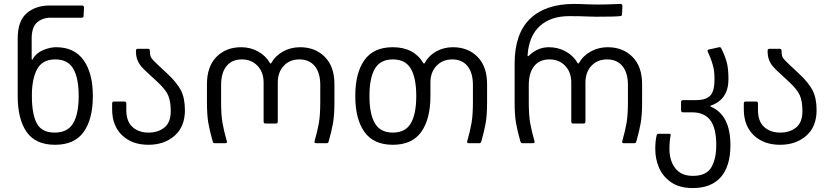

<svg xmlns="http://www.w3.org/2000/svg" viewBox="-20 -728 4213 976"><path d="M232 -700H396Q407 -700 407 -690L405 -647Q405 -638 395 -638H238Q196 -638 168.5 -614Q141 -590 141 -532V-428Q141 -426 143 -425Q145 -424 146 -427Q163 -458 198.5 -473Q234 -488 265 -488Q358 -488 405 -422Q452 -356 452 -240Q452 -123 405.5 -57.5Q359 8 260 8Q161 8 115.5 -57Q70 -122 70 -240V-532Q70 -622 116 -661Q162 -700 232 -700ZM258 -54Q324 -54 352 -101.5Q380 -149 380 -240Q380 -331 352.5 -378.5Q325 -426 261 -426Q195 -426 168.5 -376Q142 -326 142 -242Q142 -148 167 -101Q192 -54 258 -54Z M550 -172V-202Q550 -212 560 -212H612Q622 -212 622 -202V-169Q622 -111 653.5 -82.5Q685 -54 735 -54Q784 -54 816 -80Q848 -106 848 -163Q848 -214 834.5 -244Q821 -274 781 -311L741 -348Q712 -374 699 -389Q686 -404 678.5 -423Q671 -442 671 -470Q671 -480 681 -480H732Q742 -480 742 -470Q742 -446 748.5 -435Q755 -424 783 -398L826 -358Q878 -310 899 -270Q920 -230 920 -168Q920 -84 867.5 -38Q815 8 735 8Q651 8 600.5 -40.5Q550 -89 550 -172Z M1358 -406Q1379 -444 1418.5 -466Q1458 -488 1505 -488Q1582 -488 1631 -439Q1680 -390 1680 -300V-209Q1680 -143 1673 -103Q1666 -63 1651 -10Q1649 -4 1647 -2Q1645 0 1640 0H1588Q1576 0 1579 -10Q1594 -63 1601 -103Q1608 -143 1608 -209V-296Q1608 -358 1580 -392Q1552 -426 1502 -426Q1453 -426 1422.5 -393.5Q1392 -361 1392 -308V-110Q1392 -100 1382 -100H1330Q1320 -100 1320 -110V-308Q1320 -361 1289 -393.5Q1258 -426 1209 -426Q1159 -426 1131.5 -392Q1104 -358 1104 -296V-209Q1104 -143 1111 -103Q1118 -63 1133 -10L1134 -7Q1134 0 1124 0H1072Q1067 0 1065 -2Q1063 -4 1061 -10Q1046 -63 1039 -103Q1032 -143 1032 -209V-300Q1032 -390 1080.5 -439Q1129 -488 1206 -488Q1253 -488 1292.5 -466Q1332 -444 1353 -406Q1354 -405 1355.5 -405Q1357 -405 1358 -406Z M1786 -240Q1786 -357 1832.5 -422.5Q1879 -488 1977 -488Q2084 -488 2133 -406Q2134 -405 2135.5 -405Q2137 -405 2138 -406Q2159 -445 2197.5 -466.5Q2236 -488 2282 -488Q2359 -488 2407.5 -439Q2456 -390 2456 -300V-209Q2456 -143 2449 -103Q2442 -63 2427 -10Q2425 -4 2423 -2Q2421 0 2416 0H2364Q2352 0 2355 -10Q2370 -63 2377 -103Q2384 -143 2384 -209V-296Q2384 -358 2356.5 -392Q2329 -426 2279 -426Q2230 -426 2199 -393.5Q2168 -361 2168 -308V-240Q2168 -123 2121.5 -57.5Q2075 8 1977 8Q1879 8 1832.5 -57.5Q1786 -123 1786 -240ZM1977 -54Q2041 -54 2068.5 -101.5Q2096 -149 2096 -240Q2096 -331 2068.5 -378.5Q2041 -426 1977 -426Q1913 -426 1885.5 -378.5Q1858 -331 1858 -240Q1858 -149 1885.5 -101.5Q1913 -54 1977 -54Z M2922 -406Q2943 -444 2982.5 -466Q3022 -488 3069 -488Q3146 -488 3195 -439Q3244 -390 3244 -300V-209Q3244 -143 3237 -103Q3230 -63 3215 -10Q3213 -4 3211 -2Q3209 0 3204 0H3152Q3140 0 3143 -10Q3158 -63 3165 -103Q3172 -143 3172 -209V-296Q3172 -358 3144 -392Q3116 -426 3066 -426Q3017 -426 2986.5 -393.5Q2956 -361 2956 -308V-110Q2956 -100 2946 -100H2894Q2884 -100 2884 -110V-308Q2884 -361 2853 -393.5Q2822 -426 2773 -426Q2723 -426 2695.5 -392Q2668 -358 2668 -296V-209Q2668 -143 2675 -103Q2682 -63 2697 -10L2698 -7Q2698 0 2688 0H2636Q2631 0 2629 -2Q2627 -4 2625 -10Q2610 -63 2603 -103Q2596 -143 2596 -209V-404Q2596 -557 2674.5 -632.5Q2753 -708 2898 -708Q2929 -708 2965 -706L3016 -705Q3057 -705 3092.5 -706.5Q3128 -708 3134 -708Q3144 -708 3144 -697L3142 -655Q3142 -650 3139.5 -648.5Q3137 -647 3132 -646Q3109 -643 3012 -643Q2985 -643 2971 -644Q2931 -646 2874 -646Q2779 -646 2724 -595.5Q2669 -545 2662 -449V-446Q2662 -442 2664 -442Q2666 -442 2671 -447Q2714 -488 2770 -488Q2817 -488 2856.5 -466Q2896 -444 2917 -406Q2918 -405 2919.5 -405Q2921 -405 2922 -406Z M3311 30Q3311 -12 3318 -40Q3320 -48 3326 -48H3382Q3391 -48 3389 -40Q3383 -10 3383 30Q3383 88 3412.5 127Q3442 166 3502 166Q3571 166 3596 122.5Q3621 79 3621 10Q3621 -76 3591 -116.5Q3561 -157 3498 -157H3452Q3442 -157 3442 -167V-209Q3442 -219 3452 -219H3518Q3566 -219 3589 -240.5Q3612 -262 3612 -326Q3612 -365 3605.5 -390Q3599 -415 3590.5 -435.5Q3582 -456 3578 -465Q3574 -475 3582 -476L3636 -488H3639Q3644 -488 3646 -483Q3664 -448 3673.5 -414.5Q3683 -381 3683 -326Q3683 -223 3595 -192Q3592 -191 3591.5 -188.5Q3591 -186 3595 -185Q3693 -142 3693 10Q3693 117 3644 172.5Q3595 228 3502 228Q3434 228 3391.5 198.5Q3349 169 3330 124.5Q3311 80 3311 30Z M3761 -172V-202Q3761 -212 3771 -212H3823Q3833 -212 3833 -202V-169Q3833 -111 3864.5 -82.5Q3896 -54 3946 -54Q3995 -54 4027 -80Q4059 -106 4059 -163Q4059 -214 4045.5 -244Q4032 -274 3992 -311L3952 -348Q3923 -374 3910 -389Q3897 -404 3889.5 -423Q3882 -442 3882 -470Q3882 -480 3892 -480H3943Q3953 -480 3953 -470Q3953 -446 3959.5 -435Q3966 -424 3994 -398L4037 -358Q4089 -310 4110 -270Q4131 -230 4131 -168Q4131 -84 4078.5 -38Q4026 8 3946 8Q3862 8 3811.5 -40.5Q3761 -89 3761 -172Z"/></svg>

Font: Barlow GEO
Style: Regular
Weight: 400
Designer: Jeremy Tribby
Foundry: Tribby Type
Version: Version 1.408